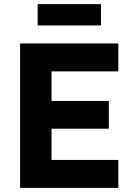

<svg xmlns="http://www.w3.org/2000/svg" viewBox="-20 -908 647 928"><path d="M552 0H77V-698H552V-563H229V-420H506V-286H229V-135H552ZM162 -785V-888H468V-785Z"/></svg>

Font: IBM Plex Sans
Style: Bold
Weight: 700
Designer: Mike Abbink, Paul van der Laan, Pieter van Rosmalen
Foundry: Bold Monday
Version: Version 3.201